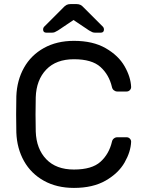

<svg xmlns="http://www.w3.org/2000/svg" viewBox="-20 -910 707 940"><path d="M59 0ZM342 -80Q430 -80 472 -118Q514 -156 528 -216Q530 -226 537.5 -232Q545 -238 554 -238H600Q609 -238 615.5 -231.5Q622 -225 622 -216Q620 -167 590 -114.5Q560 -62 497.5 -26Q435 10 342 10Q258 10 195 -25Q132 -60 97.5 -121.5Q63 -183 60 -261Q59 -291 59 -350Q59 -409 60 -439Q63 -517 97.5 -578.5Q132 -640 195 -675Q258 -710 342 -710Q435 -710 497.5 -674Q560 -638 590 -585.5Q620 -533 622 -484Q622 -475 615.5 -468.5Q609 -462 600 -462H554Q545 -462 537.5 -468Q530 -474 528 -484Q514 -544 472 -582Q430 -620 342 -620Q255 -620 206.5 -569.5Q158 -519 155 -434Q154 -404 154 -350Q154 -296 155 -266Q158 -181 206.5 -130.5Q255 -80 342 -80ZM392 -871 484 -779Q489 -774 489 -766Q489 -750 473 -750H447Q438 -750 432 -752.5Q426 -755 416 -761L340 -812L264 -761Q254 -755 248 -752.5Q242 -750 233 -750H207Q191 -750 191 -766Q191 -774 196 -779L288 -871Q298 -882 306 -886Q314 -890 325 -890H355Q366 -890 374 -886Q382 -882 392 -871Z"/></svg>

Font: Hezaedrus
Style: Regular
Weight: 400
Designer: Hubert & Fischer
Foundry: Hubert & Fischer
Version: Version 1.10;September 3, 2019;FontCreator 11.5.0.2425 64-bi